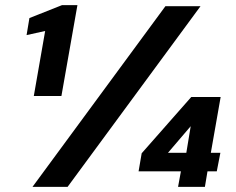

<svg xmlns="http://www.w3.org/2000/svg" viewBox="-20 -724 916 744"><path d="M111 -352 155 -604 83 -588 94 -654 220 -704H280L218 -352ZM106 0 621 -700H757L242 0ZM670 0 681 -60H517L529 -130L721 -348H835L797 -132H834L820 -60H784L774 0ZM631 -132H702L719 -235Z"/></svg>

Font: DM Sans 20pt ExtraBold
Style: Italic
Weight: 800
Italic angle: -10°
Version: Version 4.004;gftools[0.9.30]